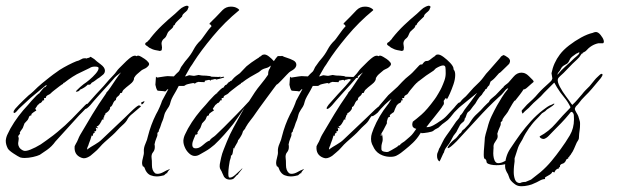

<svg xmlns="http://www.w3.org/2000/svg" viewBox="-44 -526 2195 666"><path d="M272 -328 283 -321Q290 -314 305 -303Q320 -292 320 -281Q320 -273 314 -267.5Q308 -262 301 -257Q294 -253 288 -248Q282 -243 274 -239Q270 -233 268 -232.5Q266 -232 259 -232V-231Q255 -227 249 -223Q243 -219 238 -217Q237 -216 235 -216L231 -212V-211Q229 -210 226.5 -209Q224 -208 221 -208Q217 -207 221.5 -212Q226 -217 234 -224Q242 -231 246 -234Q254 -239 266 -249Q278 -259 288 -270.5Q298 -282 298 -290Q298 -295 285 -295Q274 -295 267 -290L238 -276Q222 -269 207.5 -259.5Q193 -250 179 -239Q175 -239 175 -235Q173 -235 162.5 -227Q152 -219 142.5 -211.5Q133 -204 133 -203Q129 -199 122 -196Q115 -193 115 -186H109V-178H104V-177Q103 -175 100.5 -172Q98 -169 95 -168Q94 -167 94 -168H93Q92 -165 90.5 -164.5Q89 -164 87 -162L79 -150H78L82 -142Q80 -142 73 -137Q66 -132 66 -131H65V-126Q58 -125 56.5 -120Q55 -115 52 -110L41 -98L35 -82L28 -72Q27 -71 25.5 -68Q24 -65 25 -65V-64Q27 -64 24 -60.5Q21 -57 19 -54Q21 -48 21 -45Q21 -41 20 -36.5Q19 -32 19 -27Q19 -22 22.5 -15.5Q26 -9 36 -4Q44 0 61.5 -7Q79 -14 97 -25Q103 -29 115.5 -38Q128 -47 140 -56Q152 -65 155 -68Q183 -91 205 -113.5Q227 -136 251 -161Q256 -166 258 -166Q260 -166 260 -163Q260 -160 257 -155Q254 -149 242.5 -138Q231 -127 217 -111L148 -35Q136 -18 119 -6Q102 6 94 11Q86 15 70.5 18.5Q55 22 41 22Q37 22 33 21.5Q29 21 26 20Q19 17 3 6.5Q-13 -4 -17 -11Q-20 -17 -22 -23.5Q-24 -30 -24 -38Q-23 -50 -18 -60Q-13 -70 -8 -80Q5 -103 20.5 -123.5Q36 -144 54 -163Q57 -167 65.5 -176.5Q74 -186 82.5 -194.5Q91 -203 94 -203Q92 -205 94 -205Q97 -208 103 -216Q109 -224 113 -224Q122 -232 115 -230L104 -221Q91 -210 75.5 -197.5Q60 -185 52 -177Q43 -168 32 -158.5Q21 -149 13 -139Q8 -134 6 -134Q3 -134 3 -137Q3 -142 9 -149L22 -163Q30 -171 38 -179Q46 -187 55 -195Q63 -201 71.5 -209Q80 -217 87 -224Q91 -228 102.5 -237.5Q114 -247 128 -258Q142 -269 151 -275Q161 -283 177 -292Q193 -301 208 -308Q223 -315 229 -316L243 -323Q243 -323 245.5 -323.5Q248 -324 251 -324Q254 -324 256 -323Q257 -323 261 -325Q265 -327 262 -325H263Q265 -325 267.5 -327.5Q270 -330 272 -328Z M507 -350Q507 -350 496 -352Q485 -354 473 -361Q470 -364 463.5 -368Q457 -372 461 -377Q463 -380 466 -380Q469 -384 472.5 -387Q476 -390 478 -394Q497 -418 518.5 -438.5Q540 -459 563 -478Q571 -485 578 -492Q585 -499 594 -503Q605 -508 608 -505Q611 -502 611 -502Q611 -501 610 -501Q608 -495 606 -491Q602 -486 596 -481.5Q590 -477 588 -471Q588 -468 587 -468Q583 -464 572.5 -454Q562 -444 562 -439Q559 -439 559 -438H558Q557 -431 552 -427Q547 -423 542 -418Q538 -414 536 -408.5Q534 -403 531 -398Q528 -394 524.5 -391.5Q521 -389 519 -385Q515 -378 517 -369.5Q519 -361 517 -353Q516 -350 511.5 -349.5Q507 -349 507 -350ZM238 21Q212 11 215 -19L219 -27Q224 -35 227 -43Q230 -51 234 -58Q255 -94 276.5 -129.5Q298 -165 322 -199Q323 -200 323.5 -201.5Q324 -203 325 -203V-205Q330 -209 339 -222.5Q348 -236 358.5 -251.5Q369 -267 376 -275Q369 -270 361.5 -264Q354 -258 348 -250Q345 -246 333.5 -233.5Q322 -221 308 -205.5Q294 -190 283 -177.5Q272 -165 269 -161Q257 -148 252 -148Q250 -148 250 -150Q250 -154 257 -163L289 -199Q296 -207 302.5 -213.5Q309 -220 315 -227Q320 -232 324.5 -238Q329 -244 334 -249L350 -266Q355 -271 359.5 -277.5Q364 -284 369 -289Q399 -320 411 -328Q423 -336 430 -331Q432 -333 435 -333Q438 -333 441 -331.5Q444 -330 446 -329Q450 -327 458 -321.5Q466 -316 471 -309.5Q476 -303 470 -297Q464 -290 456 -287Q448 -284 441 -277Q436 -273 430.5 -268Q425 -263 422 -257L421 -256Q422 -245 407 -233.5Q392 -222 384 -214Q381 -211 379 -204H378L373 -203Q371 -196 364.5 -191.5Q358 -187 358 -179Q352 -177 347.5 -166Q343 -155 338 -155V-152Q338 -147 332 -140.5Q326 -134 322 -134Q322 -133 322 -131Q322 -129 321 -129Q317 -126 317 -118H314V-117L316 -112L310 -111Q309 -107 303 -97.5Q297 -88 292 -88V-87H291L296 -82H295V-81H294Q290 -83 288 -83V-82Q290 -78 290 -76Q290 -70 283 -70Q283 -69 283 -69L285 -67V-66Q278 -65 278 -55H276L274 -56Q272 -49 269.5 -41.5Q267 -34 264 -27Q263 -22 260.5 -17.5Q258 -13 258 -7H259V-8Q270 -16 285 -24.5Q300 -33 310 -43L388 -117L418 -146Q420 -148 426 -153Q432 -158 436 -160Q438 -161 442 -159.5Q446 -158 444 -156L416 -132Q403 -122 398 -112Q393 -102 380 -91Q371 -83 363 -74Q355 -65 346 -57L319 -33Q310 -25 301.5 -15Q293 -5 283 3L270 14Q266 17 259.5 20Q253 23 247 23Q244 23 238 21ZM448 -164Q446 -164 446 -168Q446 -172 448 -172Q450 -172 452.5 -173.5Q455 -175 456 -175Q457 -175 457 -174Q457 -172 453.5 -168Q450 -164 448 -164Z M525 82Q521 83 514 84.5Q507 86 499 86Q489 86 478.5 82Q468 78 461 65Q459 61 459 60Q459 59 457 55Q453 50 452.5 51.5Q452 53 450 47Q447 39 451.5 23Q456 7 455 0Q454 -13 460.5 -27.5Q467 -42 469 -53Q474 -73 481 -92Q488 -111 497 -129Q504 -141 510 -155Q516 -169 518 -176L539 -215Q541 -217 540 -216.5Q539 -216 537 -216Q536 -216 533.5 -212.5Q531 -209 529 -209H527Q525 -210 514.5 -210.5Q504 -211 502 -212Q497 -220 495 -232L497 -260Q499 -259 499.5 -258Q500 -257 502 -257Q503 -257 511.5 -258.5Q520 -260 528 -261Q536 -262 537 -262Q539 -262 547 -261.5Q555 -261 559 -261Q567 -270 576 -278Q578 -280 581.5 -288Q585 -296 586 -296Q592 -304 594.5 -308Q597 -312 604 -320Q618 -336 627.5 -354Q637 -372 652 -386Q655 -389 663 -400.5Q671 -412 679 -422.5Q687 -433 689 -433V-435Q689 -440 685 -441Q681 -442 684 -446Q692 -454 706.5 -468.5Q721 -483 728 -491Q740 -503 757 -503Q770 -503 779 -497.5Q788 -492 785 -490Q736 -450 694 -399.5Q652 -349 628 -311L623 -303Q621 -300 619.5 -298Q618 -296 616 -293L608 -279L599 -263L598 -261H599Q601 -261 606 -263Q611 -265 613 -265Q615 -265 620 -264Q625 -263 627 -263H630Q632 -263 637.5 -264.5Q643 -266 645 -266Q647 -266 650.5 -265Q654 -264 657 -264Q663 -264 671 -263.5Q679 -263 685 -262Q686 -262 687 -261Q688 -260 689 -260Q691 -260 702 -259.5Q713 -259 715 -259Q718 -259 720 -261Q720 -258 721 -257Q723 -259 726 -259Q729 -259 732 -260Q732 -260 733 -259Q734 -258 733 -257Q726 -255 717 -252.5Q708 -250 706 -250Q705 -250 704.5 -251Q704 -252 702 -252Q701 -252 696 -250.5Q691 -249 688 -249Q687 -248 687 -246Q686 -246 684.5 -247.5Q683 -249 681 -249Q680 -249 675.5 -248Q671 -247 667 -246Q666 -245 666 -241Q661 -241 652.5 -241.5Q644 -242 644 -242L638 -240Q638 -240 636 -239Q634 -238 632 -236Q631 -236 629.5 -237Q628 -238 626 -238Q625 -238 615.5 -236Q606 -234 601 -232Q600 -231 597.5 -229.5Q595 -228 593 -228H576Q572 -221 571.5 -219.5Q571 -218 567 -211L556 -192Q550 -181 548.5 -175Q547 -169 545 -163Q543 -157 535 -146Q528 -136 525.5 -125.5Q523 -115 521 -110Q516 -99 514 -91.5Q512 -84 507 -74V-72Q507 -70 505.5 -68.5Q504 -67 502 -65V-57Q502 -55 498 -45.5Q494 -36 492 -25Q493 -22 493 -16Q493 -5 486.5 2.5Q480 10 482 24Q483 28 483 46.5Q483 65 493 74Q496 77 502 77Q512 77 523.5 70.5Q535 64 539 63L545 60Q545 61 545 61Q544 62 539.5 67.5Q535 73 536 75Q533 75 533 75Z M767 93Q762 97 753 97Q740 97 733 87L727 74Q725 68 721.5 63Q718 58 718 51Q718 43 720 35.5Q722 28 723 21Q726 7 732 -7.5Q738 -22 743 -35Q753 -60 766 -83.5Q779 -107 792 -131L804 -152L799 -145Q790 -132 782 -120Q774 -108 765 -96Q750 -77 733.5 -58.5Q717 -40 700 -24Q693 -18 685 -12Q677 -6 668 -1Q660 3 650.5 9Q641 15 632 15Q622 15 613 7Q604 -1 599 -11Q596 -17 594 -23.5Q592 -30 592 -38Q593 -50 598 -60Q603 -70 608 -80Q621 -103 636.5 -123.5Q652 -144 670 -163Q673 -167 681.5 -176.5Q690 -186 698.5 -194.5Q707 -203 710 -203Q708 -205 710 -205Q713 -208 720 -215Q727 -222 731 -222Q732 -224 735 -228Q738 -232 741 -232V-231Q742 -233 743.5 -235Q745 -237 747 -237Q747 -239 748 -239L750 -242H753Q755 -246 759 -246L763 -251Q768 -257 775 -262.5Q782 -268 788 -272L811 -296Q828 -310 844 -320L855 -327V-328Q860 -330 863.5 -333.5Q867 -337 873 -337Q880 -337 889 -330Q898 -323 906 -314Q909 -319 913 -324Q917 -329 919 -331Q920 -332 926.5 -331.5Q933 -331 933 -332H935Q940 -329 951.5 -325.5Q963 -322 973.5 -316.5Q984 -311 984 -301Q984 -297 981 -292Q977 -286 970.5 -282.5Q964 -279 959 -275L950 -266Q946 -262 933 -248Q920 -234 915 -232Q915 -232 904.5 -218Q894 -204 880.5 -185.5Q867 -167 856 -152Q845 -137 844 -135Q834 -120 825 -109Q816 -98 808 -84Q807 -80 804 -77Q801 -74 799 -71L796 -62Q795 -59 789.5 -50Q784 -41 782 -40Q781 -33 774.5 -23.5Q768 -14 769 -10L767 -13L766 -12Q765 -8 763.5 2.5Q762 13 757 14V16Q757 20 755.5 24Q754 28 753 32Q752 36 750 50.5Q748 65 748 76Q748 90 752 90Q760 91 771.5 81Q783 71 789 65L796 58Q797 59 796 60Q795 62 788 70Q781 78 781 80Q778 80 778 81ZM640 -12Q649 -13 662.5 -25Q676 -37 683 -38Q686 -44 693 -48.5Q700 -53 704 -57L733 -85Q754 -106 777 -129.5Q800 -153 820 -175L840 -206Q848 -218 862 -235Q876 -252 886 -267Q886 -271 886.5 -275.5Q887 -280 890 -286Q892 -288 893 -291Q894 -294 895 -297V-298H894Q888 -292 879.5 -290Q871 -288 864 -284L854 -276Q839 -268 824 -259Q809 -250 795 -239Q791 -239 791 -235Q789 -235 778.5 -227Q768 -219 758.5 -211.5Q749 -204 749 -203Q745 -199 738 -196Q731 -193 731 -186H725V-178H720V-177Q719 -175 716.5 -172Q714 -169 711 -168Q710 -167 710 -168H709Q708 -165 706.5 -164.5Q705 -164 703 -162L695 -150H694L698 -142Q696 -142 689 -137Q682 -132 682 -131H681V-126Q674 -125 672.5 -120Q671 -115 668 -110L657 -98L651 -82L644 -72Q643 -71 641.5 -68Q640 -65 641 -65V-64Q643 -64 640.5 -61Q638 -58 634 -59Q633 -55 628 -44Q623 -33 623 -24Q623 -9 640 -12Z M990 82Q986 83 979 84.5Q972 86 964 86Q954 86 943.5 82Q933 78 926 65Q924 61 924 60Q924 59 922 55Q918 50 917.5 51.5Q917 53 915 47Q912 39 916.5 23Q921 7 920 0Q919 -13 925.5 -27.5Q932 -42 934 -53Q939 -73 946 -92Q953 -111 962 -129Q969 -141 975 -155Q981 -169 983 -176L1004 -215Q1006 -217 1005 -216.5Q1004 -216 1002 -216Q1001 -216 998.5 -212.5Q996 -209 994 -209H992Q990 -210 979.5 -210.5Q969 -211 967 -212Q962 -220 960 -232L962 -260Q964 -259 964.5 -258Q965 -257 967 -257Q968 -257 976.5 -258.5Q985 -260 993 -261Q1001 -262 1002 -262Q1004 -262 1012 -261.5Q1020 -261 1024 -261Q1032 -270 1041 -278Q1043 -280 1046.5 -288Q1050 -296 1051 -296Q1057 -304 1059.5 -308Q1062 -312 1069 -320Q1083 -336 1092.5 -354Q1102 -372 1117 -386Q1120 -389 1128 -400.5Q1136 -412 1144 -422.5Q1152 -433 1154 -433V-435Q1154 -440 1150 -441Q1146 -442 1149 -446Q1157 -454 1171.5 -468.5Q1186 -483 1193 -491Q1205 -503 1222 -503Q1235 -503 1244 -497.5Q1253 -492 1250 -490Q1201 -450 1159 -399.5Q1117 -349 1093 -311L1088 -303Q1086 -300 1084.5 -298Q1083 -296 1081 -293L1073 -279L1064 -263L1063 -261H1064Q1066 -261 1071 -263Q1076 -265 1078 -265Q1080 -265 1085 -264Q1090 -263 1092 -263H1095Q1097 -263 1102.5 -264.5Q1108 -266 1110 -266Q1112 -266 1115.5 -265Q1119 -264 1122 -264Q1128 -264 1136 -263.5Q1144 -263 1150 -262Q1151 -262 1152 -261Q1153 -260 1154 -260Q1156 -260 1167 -259.5Q1178 -259 1180 -259Q1183 -259 1185 -261Q1185 -258 1186 -257Q1188 -259 1191 -259Q1194 -259 1197 -260Q1197 -260 1198 -259Q1199 -258 1198 -257Q1191 -255 1182 -252.5Q1173 -250 1171 -250Q1170 -250 1169.5 -251Q1169 -252 1167 -252Q1166 -252 1161 -250.5Q1156 -249 1153 -249Q1152 -248 1152 -246Q1151 -246 1149.5 -247.5Q1148 -249 1146 -249Q1145 -249 1140.5 -248Q1136 -247 1132 -246Q1131 -245 1131 -241Q1126 -241 1117.5 -241.5Q1109 -242 1109 -242L1103 -240Q1103 -240 1101 -239Q1099 -238 1097 -236Q1096 -236 1094.5 -237Q1093 -238 1091 -238Q1090 -238 1080.5 -236Q1071 -234 1066 -232Q1065 -231 1062.5 -229.5Q1060 -228 1058 -228H1041Q1037 -221 1036.5 -219.5Q1036 -218 1032 -211L1021 -192Q1015 -181 1013.5 -175Q1012 -169 1010 -163Q1008 -157 1000 -146Q993 -136 990.5 -125.5Q988 -115 986 -110Q981 -99 979 -91.5Q977 -84 972 -74V-72Q972 -70 970.5 -68.5Q969 -67 967 -65V-57Q967 -55 963 -45.5Q959 -36 957 -25Q958 -22 958 -16Q958 -5 951.5 2.5Q945 10 947 24Q948 28 948 46.5Q948 65 958 74Q961 77 967 77Q977 77 988.5 70.5Q1000 64 1004 63L1010 60Q1010 61 1010 61Q1009 62 1004.5 67.5Q1000 73 1001 75Q998 75 998 75Z M1346 -350Q1346 -350 1335 -352Q1324 -354 1312 -361Q1309 -364 1302.5 -368Q1296 -372 1300 -377Q1302 -380 1305 -380Q1308 -384 1311.5 -387Q1315 -390 1317 -394Q1336 -418 1357.5 -438.5Q1379 -459 1402 -478Q1410 -485 1417 -492Q1424 -499 1433 -503Q1444 -508 1447 -505Q1450 -502 1450 -502Q1450 -501 1449 -501Q1447 -495 1445 -491Q1441 -486 1435 -481.5Q1429 -477 1427 -471Q1427 -468 1426 -468Q1422 -464 1411.5 -454Q1401 -444 1401 -439Q1398 -439 1398 -438H1397Q1396 -431 1391 -427Q1386 -423 1381 -418Q1377 -414 1375 -408.5Q1373 -403 1370 -398Q1367 -394 1363.5 -391.5Q1360 -389 1358 -385Q1354 -378 1356 -369.5Q1358 -361 1356 -353Q1355 -350 1350.5 -349.5Q1346 -349 1346 -350ZM1077 21Q1051 11 1054 -19L1058 -27Q1063 -35 1066 -43Q1069 -51 1073 -58Q1094 -94 1115.5 -129.5Q1137 -165 1161 -199Q1162 -200 1162.5 -201.5Q1163 -203 1164 -203V-205Q1169 -209 1178 -222.5Q1187 -236 1197.5 -251.5Q1208 -267 1215 -275Q1208 -270 1200.5 -264Q1193 -258 1187 -250Q1184 -246 1172.5 -233.5Q1161 -221 1147 -205.5Q1133 -190 1122 -177.5Q1111 -165 1108 -161Q1096 -148 1091 -148Q1089 -148 1089 -150Q1089 -154 1096 -163L1128 -199Q1135 -207 1141.5 -213.5Q1148 -220 1154 -227Q1159 -232 1163.5 -238Q1168 -244 1173 -249L1189 -266Q1194 -271 1198.5 -277.5Q1203 -284 1208 -289Q1238 -320 1250 -328Q1262 -336 1269 -331Q1271 -333 1274 -333Q1277 -333 1280 -331.5Q1283 -330 1285 -329Q1289 -327 1297 -321.5Q1305 -316 1310 -309.5Q1315 -303 1309 -297Q1303 -290 1295 -287Q1287 -284 1280 -277Q1275 -273 1269.5 -268Q1264 -263 1261 -257L1260 -256Q1261 -245 1246 -233.5Q1231 -222 1223 -214Q1220 -211 1218 -204H1217L1212 -203Q1210 -196 1203.5 -191.5Q1197 -187 1197 -179Q1191 -177 1186.5 -166Q1182 -155 1177 -155V-152Q1177 -147 1171 -140.5Q1165 -134 1161 -134Q1161 -133 1161 -131Q1161 -129 1160 -129Q1156 -126 1156 -118H1153V-117L1155 -112L1149 -111Q1148 -107 1142 -97.5Q1136 -88 1131 -88V-87H1130L1135 -82H1134V-81H1133Q1129 -83 1127 -83V-82Q1129 -78 1129 -76Q1129 -70 1122 -70Q1122 -69 1122 -69L1124 -67V-66Q1117 -65 1117 -55H1115L1113 -56Q1111 -49 1108.5 -41.5Q1106 -34 1103 -27Q1102 -22 1099.5 -17.5Q1097 -13 1097 -7H1098V-8Q1109 -16 1124 -24.5Q1139 -33 1149 -43L1227 -117L1257 -146Q1259 -148 1265 -153Q1271 -158 1275 -160Q1277 -161 1281 -159.5Q1285 -158 1283 -156L1255 -132Q1242 -122 1237 -112Q1232 -102 1219 -91Q1210 -83 1202 -74Q1194 -65 1185 -57L1158 -33Q1149 -25 1140.5 -15Q1132 -5 1122 3L1109 14Q1105 17 1098.5 20Q1092 23 1086 23Q1083 23 1077 21ZM1287 -164Q1285 -164 1285 -168Q1285 -172 1287 -172Q1289 -172 1291.5 -173.5Q1294 -175 1295 -175Q1296 -175 1296 -174Q1296 -172 1292.5 -168Q1289 -164 1287 -164Z M1552 -171Q1555 -171 1553 -166.5Q1551 -162 1551 -160L1518 -119Q1510 -109 1500 -102.5Q1490 -96 1481 -87Q1478 -83 1471 -80Q1464 -77 1460 -73Q1456 -69 1440.5 -66.5Q1425 -64 1419 -64Q1418 -64 1416 -66L1412 -60Q1402 -44 1388.5 -31Q1375 -18 1361 -7Q1354 -1 1346.5 4.5Q1339 10 1331 14Q1323 18 1310 18Q1296 18 1283 13Q1264 6 1254 -11Q1250 -18 1246.5 -26Q1243 -34 1243 -44Q1243 -55 1246 -63.5Q1249 -72 1252 -80Q1270 -124 1301 -163Q1303 -165 1306.5 -171Q1310 -177 1314 -183Q1309 -179 1302.5 -173.5Q1296 -168 1291 -163Q1285 -156 1281.5 -153Q1278 -150 1270 -140Q1268 -136 1259 -129.5Q1250 -123 1248 -123Q1245 -123 1246.5 -128.5Q1248 -134 1264 -150Q1267 -152 1269 -155Q1271 -158 1273 -161L1303 -196L1335 -225Q1340 -230 1350.5 -241.5Q1361 -253 1380 -268Q1385 -272 1395.5 -283.5Q1406 -295 1410 -299Q1415 -304 1420 -302L1424 -307Q1430 -315 1436 -314.5Q1442 -314 1449 -320L1458 -327H1459V-328Q1464 -330 1466.5 -333.5Q1469 -337 1475 -337Q1483 -337 1495 -328Q1507 -319 1517 -308.5Q1527 -298 1529 -290Q1529 -288 1529 -287Q1529 -286 1530 -284Q1535 -279 1535 -266Q1535 -251 1529 -233.5Q1523 -216 1516.5 -201.5Q1510 -187 1506 -181Q1506 -181 1504.5 -184.5Q1503 -188 1500 -183L1495 -176L1496 -168L1494 -161H1493Q1490 -155 1481.5 -144Q1473 -133 1461 -118Q1455 -111 1448 -102Q1441 -93 1435 -85H1438Q1448 -85 1460.5 -92Q1473 -99 1481 -105Q1495 -113 1506.5 -125.5Q1518 -138 1531 -152Q1535 -157 1538 -160.5Q1541 -164 1545 -168Q1548 -171 1552 -171ZM1388 -104Q1399 -112 1418 -128.5Q1437 -145 1464 -182Q1468 -187 1477 -202.5Q1486 -218 1488 -223Q1493 -234 1497.5 -246.5Q1502 -259 1502 -272Q1502 -286 1501 -292.5Q1500 -299 1493 -299Q1485 -299 1468 -289L1460 -281Q1434 -265 1408 -244Q1407 -243 1405.5 -242.5Q1404 -242 1404 -240Q1402 -240 1394 -231Q1386 -222 1379 -213Q1372 -204 1372 -203Q1370 -199 1363.5 -196Q1357 -193 1358 -186H1351L1353 -178H1348V-177Q1348 -170 1341 -168Q1339 -166 1339 -168Q1338 -165 1336.5 -164.5Q1335 -164 1333 -162L1327 -150L1322 -137Q1321 -137 1314.5 -132Q1308 -127 1308 -126L1309 -121Q1302 -120 1301 -115Q1300 -110 1298 -105V-98L1285 -73L1279 -63Q1278 -62 1277 -59Q1276 -56 1277 -56V-55H1279L1280 -63Q1282 -59 1283 -50.5Q1284 -42 1283 -37Q1282 -33 1280.5 -27.5Q1279 -22 1279 -17V-9Q1279 -2 1288 0Q1297 2 1302 1Q1304 0 1313.5 -5Q1323 -10 1331.5 -15.5Q1340 -21 1339 -23L1340 -22H1343Q1345 -27 1352 -31Q1359 -35 1363 -39Q1370 -45 1377.5 -51.5Q1385 -58 1390 -65L1400 -79Q1386 -82 1386 -94Q1386 -98 1388 -104Z M1480 34Q1472 28 1472 15Q1472 9 1473 6Q1475 1 1476.5 -2.5Q1478 -6 1479 -10L1482 -15L1491 -33Q1496 -44 1504 -55Q1512 -66 1519 -76Q1519 -77 1521 -79.5Q1523 -82 1523 -82L1538 -104Q1542 -109 1546.5 -114Q1551 -119 1552 -125L1553 -126Q1556 -128 1560.5 -134.5Q1565 -141 1567 -145Q1578 -159 1588.5 -173Q1599 -187 1609 -201L1611 -204L1557 -160Q1548 -153 1539 -143.5Q1530 -134 1520 -125Q1513 -119 1510 -119Q1508 -119 1508 -122Q1508 -128 1517 -135Q1524 -140 1528 -145.5Q1532 -151 1539 -157Q1544 -161 1551.5 -171Q1559 -181 1564 -185Q1571 -190 1581.5 -202.5Q1592 -215 1598 -221Q1624 -245 1633 -258Q1642 -271 1652 -281L1687 -321Q1690 -324 1694 -330L1702 -335Q1708 -334 1718.5 -326Q1729 -318 1723 -306Q1723 -305 1715 -297.5Q1707 -290 1699 -282Q1691 -274 1689 -273Q1687 -273 1687 -272Q1670 -252 1664 -248Q1658 -244 1657.5 -243Q1657 -242 1653 -230Q1650 -228 1647.5 -224.5Q1645 -221 1643 -217H1640Q1639 -213 1636.5 -210.5Q1634 -208 1632 -205L1627 -197L1619 -189L1612 -179Q1610 -176 1608.5 -173Q1607 -170 1605 -167Q1601 -162 1596.5 -156.5Q1592 -151 1588 -145Q1585 -141 1581 -138.5Q1577 -136 1575 -130Q1574 -128 1572 -121.5Q1570 -115 1568 -115Q1568 -107 1562.5 -103Q1557 -99 1552 -93L1543 -76L1539 -68L1529 -55L1520 -38Q1515 -28 1506.5 -18Q1498 -8 1496 3Q1495 3 1491.5 11Q1488 19 1484.5 26.5Q1481 34 1480 34ZM1707 44Q1703 45 1695 46Q1687 47 1678 47Q1668 47 1658.5 45Q1649 43 1645 39Q1643 35 1643.5 34Q1644 33 1642 29Q1638 23 1637.5 25Q1637 27 1635 21Q1634 18 1634 10Q1634 -2 1635.5 -16.5Q1637 -31 1637 -36Q1637 -49 1640.5 -60.5Q1644 -72 1647 -83Q1652 -104 1661 -123Q1670 -142 1680 -160Q1688 -174 1697 -188.5Q1706 -203 1717 -216L1719 -220Q1714 -219 1710 -214.5Q1706 -210 1703 -206Q1700 -202 1695 -197Q1690 -192 1685 -188Q1649 -155 1610.5 -112.5Q1572 -70 1540 -36Q1516 -12 1510 -12Q1506 -12 1513.5 -23Q1521 -34 1538 -47Q1538 -47 1543.5 -53.5Q1549 -60 1549 -61Q1555 -64 1557.5 -69.5Q1560 -75 1567 -79L1582 -95L1590 -107Q1599 -121 1611.5 -132Q1624 -143 1635 -156Q1636 -157 1643.5 -164.5Q1651 -172 1652 -172Q1654 -179 1662.5 -185.5Q1671 -192 1675 -196L1699 -221L1700 -222L1702 -221L1701 -222Q1703 -227 1709.5 -231.5Q1716 -236 1720 -240Q1725 -245 1737 -259.5Q1749 -274 1765 -274Q1773 -274 1780 -270Q1783 -269 1790.5 -262Q1798 -255 1803.5 -249Q1809 -243 1806 -241Q1802 -237 1800 -236Q1796 -233 1786.5 -224Q1777 -215 1772 -216Q1772 -216 1767.5 -209Q1763 -202 1743 -177Q1741 -179 1733.5 -166Q1726 -153 1723 -148Q1718 -137 1711.5 -129.5Q1705 -122 1699 -112V-110Q1699 -107 1697 -105.5Q1695 -104 1693 -102V-95Q1693 -92 1688.5 -82.5Q1684 -73 1681 -62Q1684 -51 1680 -44Q1676 -37 1671.5 -30.5Q1667 -24 1668 -13Q1668 -11 1667.5 -6Q1667 -1 1667 6Q1667 14 1669 23Q1671 32 1676 37Q1679 40 1684 40Q1694 40 1706 33.5Q1718 27 1722 25L1728 21Q1728 22 1728 22Q1727 24 1722 29.5Q1717 35 1718 37Q1715 37 1715 37Z M1745 115Q1739 111 1733 105.5Q1727 100 1724 94L1718 78Q1714 72 1711 65Q1708 58 1708 51Q1708 17 1725.5 -9.5Q1743 -36 1761 -61Q1778 -84 1797.5 -105.5Q1817 -127 1839 -144Q1847 -150 1854 -155Q1861 -160 1870 -163L1878 -167L1879 -165Q1874 -159 1867 -155Q1860 -151 1853 -146L1847 -140L1836 -133L1826 -122Q1819 -115 1812 -107.5Q1805 -100 1799 -92Q1795 -86 1792 -83Q1785 -73 1779 -63Q1773 -53 1768 -42Q1764 -35 1760 -28.5Q1756 -22 1753 -14L1741 23V34Q1740 40 1739 50Q1738 60 1738 71Q1738 85 1742.5 97Q1747 109 1760 109Q1767 105 1779 105L1798 97L1831 71Q1852 53 1869 32.5Q1886 12 1901 -9Q1918 -32 1932.5 -56.5Q1947 -81 1947 -112Q1947 -119 1946.5 -126Q1946 -133 1941 -137Q1940 -138 1939 -138Q1936 -138 1934 -135Q1932 -132 1930 -130Q1917 -114 1902.5 -99Q1888 -84 1874 -70Q1867 -63 1859.5 -55Q1852 -47 1843 -44H1841Q1837 -44 1832.5 -46.5Q1828 -49 1828 -53Q1860 -70 1884 -98Q1908 -126 1933 -151Q1933 -152 1935 -154Q1926 -173 1912.5 -189Q1899 -205 1888 -223L1879 -239Q1877 -239 1877 -238L1871 -232Q1864 -225 1857 -218Q1850 -211 1843 -204Q1833 -192 1819.5 -180.5Q1806 -169 1795 -157Q1792 -153 1784 -146.5Q1776 -140 1770 -133L1769 -132Q1768 -132 1766.5 -136.5Q1765 -141 1766 -143L1784 -163Q1796 -174 1804.5 -182Q1813 -190 1823 -202Q1831 -211 1840 -219.5Q1849 -228 1858 -236Q1861 -239 1865.5 -243Q1870 -247 1871 -251L1872 -254L1869 -272Q1876 -308 1898 -337Q1910 -353 1930 -368.5Q1950 -384 1972 -396Q1994 -408 2012 -412Q2014 -413 2017 -414Q2020 -415 2023 -415Q2031 -415 2039.5 -404.5Q2048 -394 2050 -386Q2052 -379 2048 -376H2032Q2007 -371 1988 -349Q1988 -349 1986.5 -348Q1985 -347 1980 -344H1978Q1978 -340 1974 -340L1971 -336Q1966 -327 1958 -320Q1950 -313 1942 -305L1911 -273Q1907 -269 1899.5 -262.5Q1892 -256 1891 -251Q1889 -242 1898 -225Q1907 -208 1919.5 -191.5Q1932 -175 1937 -167Q1938 -166 1940 -163.5Q1942 -161 1942 -162V-163Q1951 -171 1959 -180.5Q1967 -190 1975 -199Q1981 -207 1987.5 -213.5Q1994 -220 2001 -227L2019 -249Q2023 -254 2027.5 -258Q2032 -262 2036 -266Q2040 -270 2043 -270Q2046 -270 2046 -267Q2046 -263 2040 -255L2009 -218Q1998 -205 1985.5 -193Q1973 -181 1963 -167Q1960 -163 1956.5 -160Q1953 -157 1951 -152Q1951 -151 1950.5 -150.5Q1950 -150 1950 -149Q1950 -144 1955 -136Q1960 -128 1962 -123L1967 -106Q1968 -103 1968 -99.5Q1968 -96 1968 -93Q1968 -85 1967 -77.5Q1966 -70 1965 -62Q1965 -58 1964.5 -54Q1964 -50 1964 -46Q1963 -41 1960 -37Q1957 -33 1955 -28Q1951 -19 1947 -9.5Q1943 0 1937 8Q1936 11 1933 13.5Q1930 16 1930 20L1927 19V24Q1921 25 1919.5 29.5Q1918 34 1914 38Q1911 41 1906.5 42Q1902 43 1899 47L1898 54H1894L1896 57H1895V58Q1884 60 1880 70Q1880 72 1879 72L1872 70V69Q1871 76 1858.5 82.5Q1846 89 1846 91L1847 95Q1838 95 1827.5 101Q1817 107 1809 110Q1802 114 1789 117Q1776 120 1765 120Q1753 120 1745 115ZM1891 -267V-268Q1902 -282 1918 -296Q1934 -310 1947 -323Q1952 -328 1958 -332.5Q1964 -337 1966 -343V-344H1963Q1961 -342 1955 -340L1940 -329Q1934 -324 1931.5 -317.5Q1929 -311 1924 -306L1909 -297Q1904 -293 1901 -286.5Q1898 -280 1893 -275Q1892 -274 1890.5 -270.5Q1889 -267 1891 -267Z"/></svg>

Font: Cherish
Style: Regular
Weight: 400
Designer: Robert E. Leuschke
Foundry: Robert E. Leuschke
Version: Version 1.005